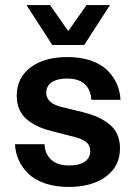

<svg xmlns="http://www.w3.org/2000/svg" viewBox="-20 -738 545 768"><path d="M192.9 -211.9Q161.1 -219.7 136.7 -230.2Q112.3 -240.7 91.1 -257.3Q69.8 -273.9 58.3 -298.6Q46.9 -323.2 46.9 -355Q46.9 -426.3 101.8 -468Q156.7 -509.8 250 -509.8Q303.2 -509.8 344.2 -495.4Q385.3 -481 409.9 -456.3Q434.6 -431.6 447.5 -402.1Q460.4 -372.6 461.9 -338.9H345.2Q343.8 -377.4 319.8 -400.6Q295.9 -423.8 248 -423.8Q208.5 -423.8 186.8 -408.7Q165 -393.6 165 -367.2Q165 -325.2 226.1 -310.1L313 -289.1Q345.2 -280.8 369.4 -270Q393.6 -259.3 415.3 -242.7Q437 -226.1 448.5 -201.4Q460 -176.8 460 -145Q460 -73.7 404.1 -32Q348.1 9.8 254.9 9.8Q201.7 9.8 159.9 -4.6Q118.2 -19 93 -43.7Q67.9 -68.4 54.7 -97.9Q41.5 -127.4 40 -161.1H158.2Q159.2 -124 183.8 -100.1Q208.5 -76.2 256.8 -76.2Q297.4 -76.2 319.1 -91.3Q340.8 -106.4 340.8 -133.8Q340.8 -156.7 324.7 -169.7Q308.6 -182.6 278.8 -189.9ZM85.9 -717.8H180.2L252.9 -613.8L326.2 -717.8H419.9L316.9 -558.1H189Z"/></svg>

Font: TASA Orbiter Deck SemiBold
Style: Regular
Weight: 600
Designer: Weizhong Zhang
Version: Version 1.000;Glyphs 3.1.2 (3151)